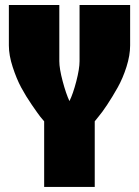

<svg xmlns="http://www.w3.org/2000/svg" viewBox="-20 -740 550 760"><path d="M15.1 -720.2H214.8V-498Q214.8 -468.3 228 -418.7Q241.2 -369.1 254.9 -339.8Q269 -368.2 282 -418Q294.9 -467.8 294.9 -498V-720.2H495.1V-560.1Q495.1 -521 480.7 -475.6Q466.3 -430.2 445.6 -393.3Q424.8 -356.4 404.3 -325.4Q383.8 -294.4 369.1 -277.3L355 -259.8V0H154.8V-259.8Q148.9 -266.1 139.6 -277.8Q130.4 -289.6 106.2 -324.7Q82 -359.9 63.7 -394Q45.4 -428.2 30.3 -474.6Q15.1 -521 15.1 -560.1Z"/></svg>

Font: Mikodacs
Style: Regular
Weight: 400
Designer: gluk (gluksza@wp.pl)
Foundry: gluk (gluksza@wp.pl)
Version: Version 0.28